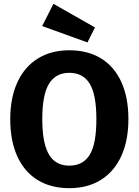

<svg xmlns="http://www.w3.org/2000/svg" viewBox="-20 -975 731 1012"><path d="M345.4 -710Q442.6 -710 512.3 -667.3Q582 -624.6 619.4 -543.1Q656.8 -461.6 656.8 -347Q656.8 -234.4 619.4 -152.6Q582 -70.8 512 -27Q442 16.8 345.4 16.8Q248.2 16.8 178.5 -26Q108.8 -68.8 71.4 -150.6Q34 -232.4 34 -346.6Q34 -458.8 71.4 -540.7Q108.8 -622.6 179 -666.3Q249.2 -710 345.4 -710ZM345.4 -591.2Q274 -591.2 238.4 -533.7Q202.8 -476.2 202.8 -346.6Q202.8 -259.2 219.1 -205.5Q235.4 -151.8 266.8 -126.9Q298.2 -102 345.4 -102Q417.8 -102 452.9 -159.2Q488 -216.4 488 -347Q488 -476.6 452.8 -533.9Q417.6 -591.2 345.4 -591.2ZM261.6 -954.8 480.6 -830.4 441 -751.4 202.2 -837.6Z"/></svg>

Font: Firava
Style: Regular
Weight: 400
Designer: Carrois Corporate & Edenspiekermann AG
Foundry: Greg Finn Gibson
Version: Version 5.000